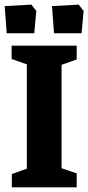

<svg xmlns="http://www.w3.org/2000/svg" viewBox="-21 -804 379 824"><path d="M7.8 -661.1 -1 -777.8 113.8 -784.2 134.8 -756.8 126 -661.1ZM210.9 -661.1 202.1 -777.8 316.9 -784.2 337.9 -756.8 329.1 -661.1ZM29.8 0V-57.1L94.2 -80.1V-527.8L28.8 -550.8V-607.9H308.1V-548.8L243.2 -525.9V-82L308.1 -60.1V0Z"/></svg>

Font: Grenze
Style: Bold
Weight: 700
Designer: Renata Polastri
Foundry: Omnibus-Type
Version: Version 1.002;PS 001.002;hotconv 1.0.88;makeotf.lib2.5.64775